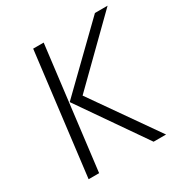

<svg xmlns="http://www.w3.org/2000/svg" viewBox="-160 -810 893 934"><g transform="rotate(-30 286.5 -342.5)"><path d="M573 -685 249 -367 506 0H436L179 -371L502 -685ZM214 -685 130 0H71L155 -685Z"/></g></svg>

Font: Glekhifnjqigglhiwekvrgaqftz
Style: Regular
Weight: 300
Italic angle: -8°
Designer: Carrois Corporate & Edenspiekermann
Foundry: Carrois Corporate GbR & Edenspiekermann AG
Version: Version 2.001